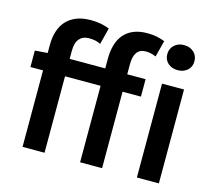

<svg xmlns="http://www.w3.org/2000/svg" viewBox="-102 -844 1085 970"><g transform="rotate(15 440.0 -359.0)"><path d="M394 0V-400H208V0H93V-400H27V-486L93 -491V-534Q93 -572 103 -604Q113 -636 133.5 -659Q154 -682 186 -695Q218 -708 263 -708Q291 -708 316 -703Q341 -698 359 -690L337 -604Q323 -611 309 -614Q295 -617 275 -617Q244 -617 226 -596.5Q208 -576 208 -534V-491H394V-542Q394 -580 403 -612.5Q412 -645 431.5 -668.5Q451 -692 481.5 -705Q512 -718 556 -718Q583 -718 606 -713Q629 -708 646 -701L624 -615Q598 -627 571 -627Q509 -627 509 -544V-491H605V-400H509V0ZM691 0V-491H806V0ZM749 -577Q718 -577 698 -595Q678 -613 678 -642Q678 -671 698 -689.5Q718 -708 749 -708Q780 -708 800 -689.5Q820 -671 820 -642Q820 -613 800 -595Q780 -577 749 -577Z"/></g></svg>

Font: CV Source Sans Light
Style: Bold
Weight: 600
Designer: Paul D. Hunt
Foundry: Adobe Systems Incorporated
Version: Version 3.001